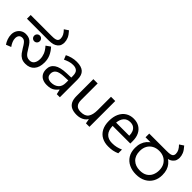

<svg xmlns="http://www.w3.org/2000/svg" viewBox="142 -1798 2819 2819"><g transform="rotate(45 1551.5 -388.0)"><path d="M483 12Q430 12 395.5 -8Q361 -28 337.5 -59.5Q314 -91 294 -125Q269 -169 251 -191Q233 -213 217.5 -221Q202 -229 182 -229Q148 -229 129.5 -207.5Q111 -186 111 -148Q111 -116 125 -82.5Q139 -49 162 -17L84 14Q61 -18 46 -60.5Q31 -103 31 -146Q31 -192 51 -228Q71 -264 105 -284.5Q139 -305 181 -305Q223 -305 252 -292Q281 -279 303.5 -253Q326 -227 349 -187Q372 -148 391.5 -121Q411 -94 434 -80.5Q457 -67 490 -67Q540 -67 564 -103Q588 -139 588 -194Q588 -239 570 -286Q552 -333 504 -387L572 -435Q619 -384 644.5 -327Q670 -270 670 -203Q670 -101 621 -44.5Q572 12 483 12ZM341 -315Q317 -315 300 -332Q283 -349 283 -374Q283 -399 300 -416Q317 -433 341 -433Q366 -433 382.5 -416Q399 -399 399 -374Q399 -349 382.5 -332Q366 -315 341 -315ZM32 -474V-551H458Q512 -551 534 -556Q556 -561 567 -569Q580 -579 584.5 -591.5Q589 -604 589 -618Q589 -651 573 -682.5Q557 -714 524 -747L589 -790Q636 -738 653 -696.5Q670 -655 670 -612Q670 -593 662 -565.5Q654 -538 629 -516Q603 -494 568.5 -484Q534 -474 477 -474Z M997 -545Q1095 -545 1142 -502Q1189 -459 1189 -365V0H1125L1108 -76H1104Q1081 -47 1056.5 -27.5Q1032 -8 1000.5 1Q969 10 924 10Q876 10 837.5 -7Q799 -24 777 -59.5Q755 -95 755 -149Q755 -229 818 -272.5Q881 -316 1012 -320L1103 -323V-355Q1103 -422 1074 -448Q1045 -474 992 -474Q950 -474 912 -461.5Q874 -449 841 -433L814 -499Q849 -518 897 -531.5Q945 -545 997 -545ZM1023 -259Q923 -255 884.5 -227Q846 -199 846 -148Q846 -103 873.5 -82Q901 -61 944 -61Q1012 -61 1057 -98.5Q1102 -136 1102 -214V-262Z M1803 -536V0H1731L1718 -71H1714Q1697 -43 1670 -25Q1643 -7 1611 1.5Q1579 10 1544 10Q1480 10 1436.5 -10.5Q1393 -31 1371 -74Q1349 -117 1349 -185V-536H1438V-191Q1438 -127 1467 -95Q1496 -63 1557 -63Q1646 -63 1680.5 -113Q1715 -163 1715 -257V-536Z M2180 -546Q2249 -546 2298.5 -516Q2348 -486 2374.5 -431.5Q2401 -377 2401 -304V-251H2034Q2036 -160 2080.5 -112.5Q2125 -65 2205 -65Q2256 -65 2295.5 -74.5Q2335 -84 2377 -102V-25Q2336 -7 2296 1.5Q2256 10 2201 10Q2125 10 2066.5 -21Q2008 -52 1975.5 -113.5Q1943 -175 1943 -264Q1943 -352 1972.5 -415Q2002 -478 2055.5 -512Q2109 -546 2180 -546ZM2179 -474Q2116 -474 2079.5 -433.5Q2043 -393 2036 -321H2309Q2309 -367 2295 -401Q2281 -435 2252.5 -454.5Q2224 -474 2179 -474Z M2778 12Q2697 12 2632.5 -19Q2568 -50 2531 -109.5Q2494 -169 2494 -255Q2494 -312 2509.5 -356Q2525 -400 2553 -433Q2581 -466 2620 -488L2638 -474H2494V-551H2850Q2904 -551 2926 -556Q2948 -561 2959 -569Q2972 -579 2976.5 -591.5Q2981 -604 2981 -618Q2981 -651 2965 -682.5Q2949 -714 2916 -747L2981 -790Q3028 -738 3045 -696.5Q3062 -655 3062 -612Q3062 -593 3054 -565.5Q3046 -538 3021 -516Q3008 -504 2990 -494.5Q2972 -485 2948 -480L2943 -488Q2981 -464 3007.5 -431.5Q3034 -399 3048 -356Q3062 -313 3062 -255Q3062 -177 3028 -117Q2994 -57 2930.5 -22.5Q2867 12 2778 12ZM2779 -69Q2847 -69 2891.5 -96Q2936 -123 2958 -169.5Q2980 -216 2980 -272Q2980 -337 2953.5 -382.5Q2927 -428 2882 -452Q2837 -476 2780 -476Q2718 -476 2672 -450.5Q2626 -425 2601 -379.5Q2576 -334 2576 -272Q2576 -175 2631.5 -122Q2687 -69 2779 -69Z"/></g></svg>

Font: kannada15
Style: Book
Weight: 400
Designer: Jelle Bosma - Monotype Design Team
Foundry: Monotype Imaging Inc.
Version: Version 2.003